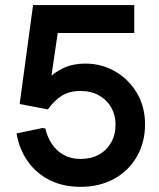

<svg xmlns="http://www.w3.org/2000/svg" viewBox="-20 -720 627 755"><path d="M296.3 14.7Q228.7 14.7 176.2 -11.3Q123.7 -37.3 89.8 -84.7Q56 -132 45 -195.3L147.3 -216.7L158.3 -214.7Q165.7 -182 183.5 -154.7Q201.3 -127.3 229.8 -111.2Q258.3 -95 296.7 -95Q338 -95 368.8 -112Q399.7 -129 417 -159.5Q434.3 -190 434.3 -230.3Q434.3 -267.7 417.2 -297.7Q400 -327.7 369 -345Q338 -362.3 295.7 -362.3Q252.3 -362.3 222 -342.8Q191.7 -323.3 168.3 -289.7L57.3 -311L110 -700H508V-590.3H157.7L215.7 -650L172 -351.3L120.7 -346Q139.7 -380 166.7 -408Q193.7 -436 230.7 -453Q267.7 -470 315.3 -470Q379.3 -470 432.8 -439.2Q486.3 -408.3 518.3 -354.5Q550.3 -300.7 550.3 -231Q550.3 -160.3 518.3 -104.5Q486.3 -48.7 429.2 -17Q372 14.7 296.3 14.7Z"/></svg>

Font: Fustat
Style: Regular
Weight: 400
Designer: Mohamed Gaber, Khaled Hosny, Laura Garcia Mut
Foundry: Kief Type Foundry, Alif Type Foundry, Hard Type Foundry
Version: Version 1.007